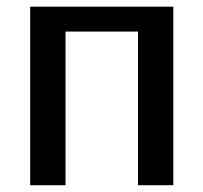

<svg xmlns="http://www.w3.org/2000/svg" viewBox="-20 -548 602 568"><path d="M173.8 -454.6V0H69.3V-528.3H492.7V0H388.2V-454.6Z"/></svg>

Font: Arimo Medium
Style: Regular
Weight: 500
Designer: Steve Matteson
Foundry: Monotype Imaging Inc.
Version: Version 1.33